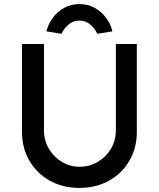

<svg xmlns="http://www.w3.org/2000/svg" viewBox="-20 -917 780 943"><path d="M370 6Q289 6 225 -29.5Q161 -65 124.5 -127.5Q88 -190 88 -269V-701H196V-278Q196 -227 220 -186.5Q244 -146 283.5 -122Q323 -98 370 -98Q420 -98 460.5 -122Q501 -146 525 -186.5Q549 -227 549 -278V-701H652V-269Q652 -190 615.5 -127.5Q579 -65 515 -29.5Q451 6 370 6ZM282 -751 208 -763Q217 -799 239.5 -829.5Q262 -860 295.5 -878.5Q329 -897 370 -897Q412 -897 445 -878.5Q478 -860 501 -829.5Q524 -799 532 -763L458 -751Q447 -776 424 -796Q401 -816 370 -816Q339 -816 316 -796Q293 -776 282 -751Z"/></svg>

Font: Lexend Medium
Style: Regular
Weight: 500
Designer: Bonnie Shaver-Troup, Thomas Jockin
Foundry: Lexend
Version: Version 1.005